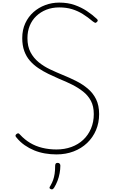

<svg xmlns="http://www.w3.org/2000/svg" viewBox="-20 -1168 884 1476"><path d="M414 19Q369 19 325.5 11.5Q282 4 243 -12Q204 -28 169.5 -52Q135 -76 108 -109Q99 -118 99 -124.5Q99 -131 106 -137Q113 -143 119.5 -143Q126 -143 135 -132Q169 -95 211.5 -69.5Q254 -44 305.5 -31.5Q357 -19 414 -19Q476 -19 528.5 -38Q581 -57 619.5 -93Q658 -129 679.5 -179.5Q701 -230 701 -291Q701 -351 679 -392.5Q657 -434 619 -464Q581 -494 534 -517.5Q487 -541 437 -561Q393 -580 352 -600Q311 -620 274.5 -644.5Q238 -669 210 -701Q182 -733 166.5 -776Q151 -819 151 -875Q151 -939 174.5 -989.5Q198 -1040 237.5 -1075Q277 -1110 328 -1129Q379 -1148 435 -1148Q502 -1148 554 -1129.5Q606 -1111 648 -1083Q690 -1055 723 -1024Q731 -1017 731.5 -1011.5Q732 -1006 725 -999Q717 -991 711 -993Q705 -995 694 -1003Q655 -1036 616.5 -1060Q578 -1084 534 -1097.5Q490 -1111 435 -1111Q381 -1111 336.5 -1093.5Q292 -1076 259 -1044.5Q226 -1013 208.5 -970Q191 -927 191 -875Q191 -811 214.5 -766.5Q238 -722 277 -690Q316 -658 364.5 -635Q413 -612 462 -592Q514 -571 564 -546Q614 -521 654.5 -487Q695 -453 718.5 -405.5Q742 -358 742 -291Q742 -224 718 -167.5Q694 -111 650 -69Q606 -27 546 -4Q486 19 414 19ZM371 286Q361 282 360.5 276.5Q360 271 368 259Q381 237 388.5 215.5Q396 194 400 168Q404 142 404 105Q404 97 408 90.5Q412 84 423 84Q434 84 439 90.5Q444 97 444 105Q444 133 438.5 163.5Q433 194 422 222.5Q411 251 396 275Q391 282 385.5 286Q380 290 371 286Z"/></svg>

Font: Playwrite CL Thin
Style: Regular
Weight: 100
Designer: Veronika Burian, José Scaglione
Foundry: TypeTogether
Version: Version 1.002